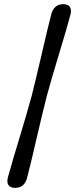

<svg xmlns="http://www.w3.org/2000/svg" viewBox="-20 -769 362 925"><path d="M132.5 -306.5Q142 -344 154.5 -396.2Q167 -448.5 180.2 -505.2Q193.5 -562 205.5 -613.5Q217.5 -665 227 -700.5Q233 -723.5 247.5 -736.2Q262 -749 285.5 -749Q308.5 -748.5 317 -735Q325.5 -721.5 319.5 -698.5Q310.5 -665 295.8 -614.2Q281 -563.5 263.8 -506.8Q246.5 -450 231 -397.2Q215.5 -344.5 205.5 -306.5Q195.5 -268 182.8 -214.8Q170 -161.5 156.8 -104.5Q143.5 -47.5 131.5 3.5Q119.5 54.5 110.5 88Q97 137 52.5 136Q29 136 20.5 122.2Q12 108.5 18 85.5Q27.5 50 42.8 -1.2Q58 -52.5 75 -108.8Q92 -165 107.2 -217Q122.5 -269 132.5 -306.5Z"/></svg>

Font: Fraunces 72pt S050 Black
Style: Italic
Weight: 900
Italic angle: -16°
Version: Version 1.000; ttfautohint (v1.8.3)